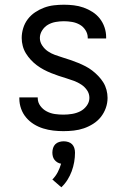

<svg xmlns="http://www.w3.org/2000/svg" viewBox="-20 -548 540 814"><path d="M249 8Q227 8 205.5 5.5Q184 3 163 -3.5Q142 -10 123.5 -21.5Q105 -33 91 -49.5Q77 -66 69.5 -87Q62 -108 62 -130V-135H140V-132Q140 -114 151 -99Q162 -84 178.5 -75.5Q195 -67 213 -64.5Q231 -62 249 -62Q267 -62 285.5 -65Q304 -68 320 -76Q336 -84 347.5 -99.5Q359 -115 359 -133Q359 -151 349 -165.5Q339 -180 324.5 -189.5Q310 -199 294 -205Q278 -211 261.5 -216Q245 -221 228.5 -226.5Q212 -232 196 -238.5Q180 -245 165 -253Q150 -261 136 -271.5Q122 -282 110.5 -294.5Q99 -307 90 -321.5Q81 -336 76.5 -353Q72 -370 72 -387Q72 -408 78.5 -429Q85 -450 98 -467Q111 -484 129 -496Q147 -508 167 -515.5Q187 -523 208.5 -525.5Q230 -528 251 -528Q272 -528 293 -525.5Q314 -523 334 -516Q354 -509 372 -497.5Q390 -486 403 -469.5Q416 -453 423 -432.5Q430 -412 430 -391V-385H352V-388Q352 -405 342.5 -420Q333 -435 318 -443.5Q303 -452 285.5 -455Q268 -458 251 -458Q234 -458 216.5 -455Q199 -452 184 -443.5Q169 -435 159 -419.5Q149 -404 149 -387Q149 -370 159 -355Q169 -340 183 -330.5Q197 -321 213.5 -315Q230 -309 246.5 -304Q263 -299 279 -293.5Q295 -288 311 -281.5Q327 -275 342.5 -267Q358 -259 371.5 -248.5Q385 -238 397 -225.5Q409 -213 418 -198.5Q427 -184 431.5 -167Q436 -150 436 -133Q436 -111 428.5 -90Q421 -69 407.5 -52Q394 -35 375 -23Q356 -11 335.5 -4Q315 3 293 5.5Q271 8 249 8ZM240 246 202 213Q216 199 225 181.5Q234 164 239 146Q231 145 223.5 140.5Q216 136 211 129.5Q206 123 204 115Q202 107 202 99Q202 89 205 79.5Q208 70 214.5 63.5Q221 57 230.5 54Q240 51 250 51Q260 51 269.5 54Q279 57 285.5 63.5Q292 70 295 79.5Q298 89 298 99Q298 119 294.5 139Q291 159 284 178Q277 197 266 214.5Q255 232 240 246Z"/></svg>

Font: Moesevka
Style: Regular
Weight: 400
Monospace: yes
Designer: Belleve Invis
Foundry: Belleve Invis
Version: Version 32.5.0; ttfautohint (v1.8.4)